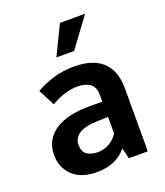

<svg xmlns="http://www.w3.org/2000/svg" viewBox="-131 -785 762 885"><g transform="rotate(-20 250.0 -342.5)"><path d="M70 -433Q114 -457 159 -470.5Q204 -484 258 -484Q300 -484 334 -474.5Q368 -465 393 -444Q418 -423 431.5 -389.5Q445 -356 445 -308V0H352L340 -50H337Q286 10 192 10Q117 10 75 -29.5Q33 -69 33 -132Q33 -172 50 -201Q67 -230 96.5 -249Q126 -268 167 -277.5Q208 -287 256 -287H326V-320Q326 -359 303 -375.5Q280 -392 241 -392Q213 -392 181.5 -383Q150 -374 112 -352ZM327 -212 273 -210Q207 -208 181 -187.5Q155 -167 155 -138Q155 -101 177 -88Q199 -75 228 -75Q257 -75 283.5 -89.5Q310 -104 327 -130ZM284 -551H197L267 -695H390Z"/></g></svg>

Font: Mukta SemiBold
Style: Regular
Weight: 600
Designer: Girish Dalvi and Yashodeep Gholap
Foundry: Ek Type
Version: Version 2.538;PS 1.002;hotconv 16.6.51;makeotf.lib2.5.65220;